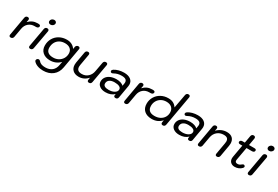

<svg xmlns="http://www.w3.org/2000/svg" viewBox="93 -2110 5381 3713"><g transform="rotate(30 2783.5 -254.0)"><path d="M29 -24Q29 -32 30 -37L103 -453Q107 -475 120.5 -487.5Q134 -500 156 -500Q174 -500 184.5 -490.5Q195 -481 195 -464Q195 -457 194 -453L184 -402Q266 -490 379 -490H402Q424 -490 435.5 -481.5Q447 -473 447 -459Q447 -438 431 -425.5Q415 -413 390 -413H360Q281 -413 226.5 -366.5Q172 -320 158 -240L122 -37Q118 -16 103.5 -3Q89 10 67 10Q29 10 29 -24Z M554 -639Q554 -667 576 -687.5Q598 -708 628 -708Q652 -708 668 -694.5Q684 -681 684 -660Q684 -632 661.5 -611.5Q639 -591 608 -591Q584 -591 569 -604.5Q554 -618 554 -639ZM464 -26Q464 -33 465 -37L539 -453Q543 -476 557 -488Q571 -500 592 -500Q613 -500 623 -489.5Q633 -479 633 -462Q633 -456 632 -453L557 -37Q553 -14 538 -2Q523 10 502 10Q483 10 473.5 0Q464 -10 464 -26Z M710 169Q703 159 703 147Q703 130 717 116Q731 102 750 102Q761 102 771.5 108Q782 114 788 122Q830 176 932 176Q1024 176 1081 129Q1138 82 1152 -5L1166 -81Q1075 13 944 13Q840 13 778 -42Q716 -97 716 -191Q716 -280 757 -350Q798 -420 870.5 -459.5Q943 -499 1034 -499Q1097 -499 1145 -474Q1193 -449 1223 -403L1232 -455Q1236 -475 1251.5 -487.5Q1267 -500 1287 -500Q1305 -500 1315 -490.5Q1325 -481 1325 -465Q1325 -458 1324 -455L1245 -5Q1224 116 1139.5 183.5Q1055 251 926 251Q854 251 797 229Q740 207 710 169ZM1197 -282Q1197 -349 1153.5 -385.5Q1110 -422 1035 -422Q968 -422 917 -393.5Q866 -365 838.5 -314Q811 -263 811 -197Q811 -132 851.5 -98.5Q892 -65 968 -65Q1034 -65 1086 -94Q1138 -123 1167.5 -172.5Q1197 -222 1197 -282Z M1401 -159Q1401 -185 1405 -206L1449 -453Q1453 -476 1467.5 -488Q1482 -500 1504 -500Q1523 -500 1532.5 -490.5Q1542 -481 1542 -465Q1542 -457 1541 -453L1498 -206Q1494 -176 1494 -166Q1494 -116 1522 -91.5Q1550 -67 1608 -67Q1687 -67 1742.5 -117Q1798 -167 1812 -250L1849 -453Q1853 -476 1867.5 -488Q1882 -500 1903 -500Q1922 -500 1932.5 -491Q1943 -482 1943 -464Q1943 -457 1942 -453L1868 -37Q1859 10 1814 10Q1795 10 1785.5 1Q1776 -8 1776 -25Q1776 -33 1777 -37L1785 -86Q1700 10 1582 10Q1497 10 1449 -35.5Q1401 -81 1401 -159Z M1997 -127Q1997 -183 2028.5 -226Q2060 -269 2116.5 -292.5Q2173 -316 2247 -316Q2299 -316 2341.5 -302Q2384 -288 2406 -264L2415 -314Q2418 -329 2418 -343Q2418 -385 2388.5 -405Q2359 -425 2298 -425Q2209 -425 2136 -384Q2114 -372 2103 -372Q2089 -372 2079.5 -381Q2070 -390 2070 -403Q2070 -425 2093 -441Q2134 -469 2191.5 -484.5Q2249 -500 2310 -500Q2404 -500 2457.5 -459.5Q2511 -419 2511 -348Q2511 -331 2508 -313L2460 -35Q2456 -12 2442 -1Q2428 10 2406 10Q2388 10 2377.5 1.5Q2367 -7 2367 -23Q2367 -30 2368 -33L2373 -61Q2301 10 2180 10Q2098 10 2047.5 -28Q1997 -66 1997 -127ZM2389 -169Q2389 -206 2350.5 -226Q2312 -246 2243 -246Q2172 -246 2131.5 -216.5Q2091 -187 2091 -135Q2091 -99 2121 -80Q2151 -61 2209 -61Q2288 -61 2338.5 -91.5Q2389 -122 2389 -169Z M2587 -24Q2587 -32 2588 -37L2661 -453Q2665 -475 2678.5 -487.5Q2692 -500 2714 -500Q2732 -500 2742.5 -490.5Q2753 -481 2753 -464Q2753 -457 2752 -453L2742 -402Q2824 -490 2937 -490H2960Q2982 -490 2993.5 -481.5Q3005 -473 3005 -459Q3005 -438 2989 -425.5Q2973 -413 2948 -413H2918Q2839 -413 2784.5 -366.5Q2730 -320 2716 -240L2680 -37Q2676 -16 2661.5 -3Q2647 10 2625 10Q2587 10 2587 -24Z M2983 -201Q2983 -283 3023.5 -351.5Q3064 -420 3136 -460Q3208 -500 3298 -500Q3363 -500 3409 -476.5Q3455 -453 3487 -404L3543 -712Q3547 -735 3561.5 -747Q3576 -759 3598 -759Q3616 -759 3626 -749.5Q3636 -740 3636 -723Q3636 -716 3635 -712L3516 -37Q3512 -15 3498.5 -2.5Q3485 10 3463 10Q3444 10 3433.5 0.5Q3423 -9 3423 -26Q3423 -33 3424 -37L3432 -86Q3387 -37 3333.5 -13.5Q3280 10 3213 10Q3106 10 3044.5 -45Q2983 -100 2983 -201ZM3463 -273Q3463 -345 3419 -384Q3375 -423 3299 -423Q3234 -423 3183.5 -394Q3133 -365 3105 -315.5Q3077 -266 3077 -206Q3077 -67 3231 -67Q3301 -67 3353.5 -94.5Q3406 -122 3434.5 -169Q3463 -216 3463 -273Z M3644 -127Q3644 -183 3675.5 -226Q3707 -269 3763.5 -292.5Q3820 -316 3894 -316Q3946 -316 3988.5 -302Q4031 -288 4053 -264L4062 -314Q4065 -329 4065 -343Q4065 -385 4035.5 -405Q4006 -425 3945 -425Q3856 -425 3783 -384Q3761 -372 3750 -372Q3736 -372 3726.5 -381Q3717 -390 3717 -403Q3717 -425 3740 -441Q3781 -469 3838.5 -484.5Q3896 -500 3957 -500Q4051 -500 4104.5 -459.5Q4158 -419 4158 -348Q4158 -331 4155 -313L4107 -35Q4103 -12 4089 -1Q4075 10 4053 10Q4035 10 4024.5 1.5Q4014 -7 4014 -23Q4014 -30 4015 -33L4020 -61Q3948 10 3827 10Q3745 10 3694.5 -28Q3644 -66 3644 -127ZM4036 -169Q4036 -206 3997.5 -226Q3959 -246 3890 -246Q3819 -246 3778.5 -216.5Q3738 -187 3738 -135Q3738 -99 3768 -80Q3798 -61 3856 -61Q3935 -61 3985.5 -91.5Q4036 -122 4036 -169Z M4234 -24Q4234 -32 4235 -37L4308 -453Q4312 -475 4325.5 -487.5Q4339 -500 4361 -500Q4379 -500 4389.5 -490.5Q4400 -481 4400 -464Q4400 -457 4399 -453L4389 -404Q4482 -500 4607 -500Q4688 -500 4732 -457.5Q4776 -415 4776 -339Q4776 -318 4771 -288L4727 -37Q4723 -16 4708.5 -3Q4694 10 4672 10Q4634 10 4634 -24Q4634 -32 4635 -37L4679 -288Q4684 -315 4684 -333Q4684 -378 4659 -400.5Q4634 -423 4579 -423Q4495 -423 4436.5 -373.5Q4378 -324 4363 -240L4327 -37Q4323 -16 4308.5 -3Q4294 10 4272 10Q4234 10 4234 -24Z M5034 -134Q5032 -126 5032 -113Q5032 -67 5086 -67Q5108 -67 5126 -74.5Q5144 -82 5165 -100Q5185 -117 5201 -117Q5213 -117 5223.5 -106.5Q5234 -96 5234 -85Q5234 -71 5219 -54Q5192 -24 5151.5 -7Q5111 10 5067 10Q5009 10 4974.5 -23Q4940 -56 4940 -111Q4940 -126 4943 -142L4992 -420H4941Q4921 -420 4910 -428.5Q4899 -437 4899 -452Q4899 -472 4913.5 -483.5Q4928 -495 4955 -495H5005L5033 -655Q5037 -677 5050.5 -689.5Q5064 -702 5086 -702Q5107 -702 5118 -689Q5129 -676 5126 -655L5098 -495H5219Q5240 -495 5251 -487Q5262 -479 5262 -465Q5262 -443 5247 -431.5Q5232 -420 5206 -420H5085Z M5437 -639Q5437 -667 5459 -687.5Q5481 -708 5511 -708Q5535 -708 5551 -694.5Q5567 -681 5567 -660Q5567 -632 5544.5 -611.5Q5522 -591 5491 -591Q5467 -591 5452 -604.5Q5437 -618 5437 -639ZM5347 -26Q5347 -33 5348 -37L5422 -453Q5426 -476 5440 -488Q5454 -500 5475 -500Q5496 -500 5506 -489.5Q5516 -479 5516 -462Q5516 -456 5515 -453L5440 -37Q5436 -14 5421 -2Q5406 10 5385 10Q5366 10 5356.5 0Q5347 -10 5347 -26Z"/></g></svg>

Font: Kodchasan Medium
Style: Italic
Weight: 500
Italic angle: -10°
Version: Version 1.000; ttfautohint (v1.6)